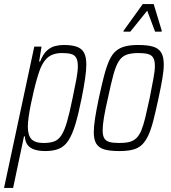

<svg xmlns="http://www.w3.org/2000/svg" viewBox="-53 -741 850 952"><path d="M-33 191 117 -510H153L141 -436H146Q160 -472 179 -489.5Q198 -507 219.5 -512.5Q241 -518 263 -518Q302 -518 327 -509.5Q352 -501 363.5 -480Q375 -459 375 -421Q375 -393 369 -351.5Q363 -310 352 -255Q336 -175 320.5 -124Q305 -73 286 -44Q267 -15 239.5 -3.5Q212 8 172 8Q140 8 117.5 0.5Q95 -7 83.5 -22.5Q72 -38 70 -65H66L12 191ZM163 -32Q194 -32 215 -39.5Q236 -47 251 -69.5Q266 -92 279 -136.5Q292 -181 307 -255Q319 -312 326 -350Q333 -388 333 -413Q333 -441 324.5 -455Q316 -469 299 -473.5Q282 -478 254 -478Q228 -478 207.5 -470Q187 -462 172.5 -444.5Q158 -427 147 -401Q140 -383 131.5 -354.5Q123 -326 115 -292Q107 -258 100 -224Q93 -190 89 -161Q85 -132 85 -114Q85 -70 103 -51Q121 -32 163 -32Z M539 8Q492 8 464.5 0Q437 -8 424.5 -28.5Q412 -49 412 -85Q412 -114 418.5 -155.5Q425 -197 437 -254Q451 -319 463 -365Q475 -411 488.5 -441Q502 -471 521 -487.5Q540 -504 567 -511Q594 -518 632 -518Q679 -518 706.5 -509.5Q734 -501 746.5 -480Q759 -459 759 -421Q759 -392 752 -351Q745 -310 733 -254Q719 -189 707.5 -144Q696 -99 682 -69Q668 -39 649.5 -22Q631 -5 604 1.5Q577 8 539 8ZM538 -32Q568 -32 588 -37Q608 -42 622.5 -55.5Q637 -69 647.5 -94Q658 -119 667.5 -158.5Q677 -198 689 -254Q700 -312 707.5 -350.5Q715 -389 715 -414Q715 -440 707 -454Q699 -468 681 -473Q663 -478 633 -478Q597 -478 574 -469.5Q551 -461 536 -437.5Q521 -414 509 -369.5Q497 -325 482 -254Q469 -198 462.5 -159Q456 -120 456 -95Q456 -69 464 -55.5Q472 -42 490 -37Q508 -32 538 -32ZM559 -584 560 -589 655 -721H709L749 -589L748 -584H716L677 -688L593 -584Z"/></svg>

Font: Saira Condensed ExtraLight
Style: Italic
Weight: 250
Width: 3
Italic angle: -12°
Designer: Hector Gatti with collaboration of the Omnibus-Type team
Foundry: Omnibus-Type
Version: Version 1.101